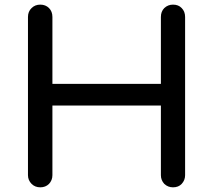

<svg xmlns="http://www.w3.org/2000/svg" viewBox="-20 -801 911 821"><path d="M152.3 0Q129.9 0 115.2 -14.6Q99.6 -30.3 99.6 -51.8Q99.6 -277.3 99.6 -728.5Q99.6 -752 115.2 -766.6Q129.9 -781.2 152.3 -781.2Q174.8 -781.2 189.5 -766.6Q204.1 -752 204.1 -728.5Q204.1 -633.8 204.1 -442.4Q320.3 -442.4 668 -442.4Q668 -513.7 668 -728.5Q668 -752 682.6 -766.6Q698.2 -781.2 719.7 -781.2Q743.2 -781.2 756.8 -766.6Q771.5 -752 771.5 -728.5Q771.5 -502.9 771.5 -51.8Q771.5 -30.3 756.8 -14.6Q743.2 0 719.7 0Q698.2 0 682.6 -14.6Q668 -30.3 668 -51.8Q668 -151.4 668 -349.6Q551.8 -349.6 204.1 -349.6Q204.1 -275.4 204.1 -51.8Q204.1 -30.3 189.5 -14.6Q174.8 0 152.3 0Z"/></svg>

Font: Abed
Style: Bold
Weight: 700
Designer: Johan Aakerlund
Version: Version 3.105